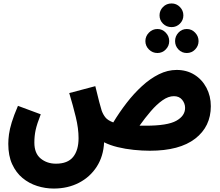

<svg xmlns="http://www.w3.org/2000/svg" viewBox="-20 -860 1276 1112"><path d="M291 232Q242 232 195 217Q148 202 110.5 171Q73 140 50.5 91Q28 42 28 -27Q28 -52 32 -82Q36 -112 48 -151.5Q60 -191 84 -247L216 -198Q194 -142 186.5 -107.5Q179 -73 179 -34Q179 28 215.5 58Q252 88 304 88Q372 88 403.5 49Q435 10 435 -60Q435 -116 419 -182Q403 -248 381 -321L532 -361Q546 -303 555 -268.5Q564 -234 569 -219Q577 -197 590.5 -180Q604 -163 636 -151Q671 -209 713 -263.5Q755 -318 802.5 -361.5Q850 -405 900.5 -430Q951 -455 1003 -455Q1061 -455 1105.5 -427.5Q1150 -400 1175.5 -352Q1201 -304 1201 -245Q1201 -127 1110.5 -57Q1020 13 848 13Q804 13 755 8Q706 3 661 -8Q616 -19 583 -36Q579 45 540.5 105Q502 165 437.5 198.5Q373 232 291 232ZM987 -303Q955 -303 921 -279Q887 -255 853.5 -216Q820 -177 788 -132Q805 -132 824 -132Q950 -132 1001 -160.5Q1052 -189 1052 -235Q1052 -261 1035 -282Q1018 -303 987 -303ZM974 -703Q944 -703 924 -723Q904 -743 904 -771Q904 -799 924 -819.5Q944 -840 974 -840Q1002 -840 1022 -819.5Q1042 -799 1042 -771Q1042 -743 1022 -723Q1002 -703 974 -703ZM892 -553Q863 -553 842.5 -573.5Q822 -594 822 -622Q822 -650 842.5 -671Q863 -692 892 -692Q920 -692 940 -671Q960 -650 960 -622Q960 -594 940 -573.5Q920 -553 892 -553ZM1062 -553Q1033 -553 1013.5 -573.5Q994 -594 994 -622Q994 -650 1013.5 -671Q1033 -692 1062 -692Q1090 -692 1110 -671Q1130 -650 1130 -622Q1130 -594 1110 -573.5Q1090 -553 1062 -553Z"/></svg>

Font: Noto Sans Arabic ExtCond ExtBd
Style: Regular
Weight: 800
Width: 2
Designer: Monotype Design Team, Nadine Chahine, Nizar Qandah and Khaled Hosny
Foundry: Monotype Imaging Inc.
Version: Version 2.012; ttfautohint (v1.8.4.7-5d5b)